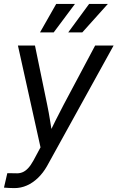

<svg xmlns="http://www.w3.org/2000/svg" viewBox="-31 -755 600 980"><path d="M-10.7 202.6 6.3 128.9 47.9 129.4Q66.4 130.9 82 125Q97.7 119.1 111.8 104.2Q126 89.4 139.6 64.5L175.8 -2.9L60.5 -522.5H147.5L210 -219.7Q218.3 -179.7 224.6 -139.6Q231 -99.6 237.3 -60.1H213.4Q232.4 -99.6 252.4 -139.6Q272.5 -179.7 293.5 -219.7L454.6 -522.5H548.8L209 92.8Q189 127.9 162.8 153.1Q136.7 178.2 106.2 191.7Q75.7 205.1 42.5 205.1Q27.8 205.1 14.2 204.3Q0.5 203.6 -10.7 202.6ZM243.2 -589.8H173.3L255.9 -734.9H351.6ZM389.2 -589.8H317.4L423.8 -734.9H519.5Z"/></svg>

Font: Inter 28pt
Style: Italic
Weight: 400
Italic angle: -9.3988°
Designer: Rasmus Andersson
Foundry: rsms
Version: Version 4.001;git-66647c0bb